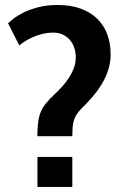

<svg xmlns="http://www.w3.org/2000/svg" viewBox="-20 -741 484 761"><path d="M190.9 -611.8Q170.4 -611.8 150.6 -607.2Q130.9 -602.5 113.5 -595.2Q96.2 -587.9 81.5 -578.9Q66.9 -569.8 56.6 -561L11.7 -648.9Q18.1 -654.3 32.7 -666.3Q47.4 -678.2 71.5 -690.4Q95.7 -702.6 129.9 -711.9Q164.1 -721.2 209 -721.2Q260.3 -721.2 299.6 -706.8Q338.9 -692.4 365.2 -666.7Q391.6 -641.1 405 -605.2Q418.5 -569.3 418.5 -526.4Q418.5 -494.1 409.2 -464.8Q399.9 -435.5 384 -408.9Q368.2 -382.3 347.4 -358.2Q326.7 -334 303.7 -311.5Q291 -298.8 283.4 -286.9Q275.9 -274.9 272.2 -261.7Q268.6 -248.5 267.6 -233.6Q266.6 -218.8 266.6 -201.2H127.9Q128.4 -232.9 131.1 -255.4Q133.8 -277.8 141.1 -296.1Q148.4 -314.5 161.9 -331.1Q175.3 -347.7 197.3 -368.2Q210.9 -380.9 225.6 -397Q240.2 -413.1 252.4 -431.6Q264.6 -450.2 272.5 -470.7Q280.3 -491.2 280.3 -513.2Q280.3 -534.2 274.2 -552.2Q268.1 -570.3 256.3 -583.5Q244.6 -596.7 228 -604.2Q211.4 -611.8 190.9 -611.8ZM266.6 -119.1V0H128.4V-119.1Z"/></svg>

Font: Ufes Sans
Style: Bold
Weight: 700
Designer: Ricardo Esteves & Filipe Motta
Foundry: ProDesignUfes - Ricardo Esteves, Filipe Motta (This is a derivative work, based on Roboto family, by Christian Robertson
Version: Version 2.0